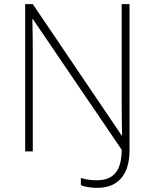

<svg xmlns="http://www.w3.org/2000/svg" viewBox="-20 -734 751 931"><path d="M451 177C553 177 608 112 608 -4V-714H570V-238C570 -186 571 -126 572 -77H570L139 -714H102V0H139V-479C139 -536 138 -588 137 -642H139L570 -8C570 97 528 140 450 140C421 140 393 136 372 129V164C388 171 420 177 451 177Z"/></svg>

Font: Noto Sans Meetei Mayek ExtraLight
Style: Regular
Weight: 200
Designer: Monotype Design Team and Neelakash Kshetrimayum
Foundry: Monotype Imaging Inc.
Version: Version 2.002